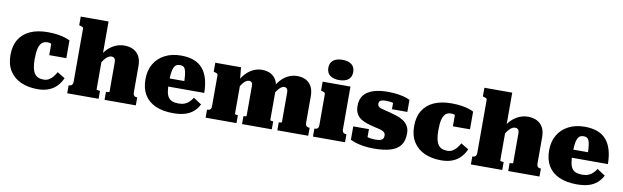

<svg xmlns="http://www.w3.org/2000/svg" viewBox="-47 -1321 6063 1869"><g transform="rotate(10 2984.5 -387.0)"><path d="M389 -91Q418 -91 441 -104.5Q464 -118 481.5 -140Q499 -162 512 -186L588 -140Q568 -94 535.5 -60Q503 -26 456 -7.5Q409 11 346 11Q253 11 182 -20.5Q111 -52 70.5 -115Q30 -178 30 -272Q30 -364 68.5 -426.5Q107 -489 178.5 -521Q250 -553 351 -553Q410 -553 454.5 -545.5Q499 -538 528.5 -528Q558 -518 571 -510V-335H402V-495Q417 -496 424 -487Q431 -478 433 -466Q435 -454 432.5 -443.5Q430 -433 426 -431Q413 -442 399.5 -448.5Q386 -455 364 -455Q330 -455 309 -436Q288 -417 278.5 -376.5Q269 -336 269 -272Q269 -223 276 -188.5Q283 -154 297.5 -132.5Q312 -111 334.5 -101Q357 -91 389 -91Z M914 -758V-86Q914 -84 919.5 -82Q925 -80 932 -79.5Q939 -79 945 -79H949V0H639V-79H641Q654 -79 662.5 -83Q671 -87 676 -97Q681 -107 681 -125V-644Q681 -652 677.5 -656.5Q674 -661 666 -664Q658 -667 647 -670L639 -672V-758ZM1317 0H1008V-79H1010Q1017 -79 1024.5 -79.5Q1032 -80 1037 -82Q1042 -84 1042 -87V-378Q1042 -394 1038 -404.5Q1034 -415 1025.5 -421Q1017 -427 1002 -427Q983 -427 964 -413.5Q945 -400 926 -373.5Q907 -347 886 -306L889 -402Q908 -446 940.5 -480Q973 -514 1016 -534Q1059 -554 1106 -554Q1160 -554 1198 -534Q1236 -514 1256 -476Q1276 -438 1276 -382V-125Q1276 -107 1280.5 -97Q1285 -87 1293.5 -83Q1302 -79 1314 -79H1317Z M1595 -269Q1595 -220 1601 -185.5Q1607 -151 1621.5 -130Q1636 -109 1661 -99.5Q1686 -90 1722 -90Q1758 -90 1783 -100Q1808 -110 1827 -128.5Q1846 -147 1861 -171L1941 -119Q1919 -76 1885 -46.5Q1851 -17 1802.5 -2.5Q1754 12 1687 12Q1585 12 1512.5 -20Q1440 -52 1402.5 -114.5Q1365 -177 1365 -268Q1365 -355 1402.5 -419Q1440 -483 1508.5 -518.5Q1577 -554 1668 -554Q1741 -554 1794 -534Q1847 -514 1881.5 -474Q1916 -434 1933.5 -374.5Q1951 -315 1952 -235H1539V-315H1760L1742 -283Q1741 -340 1737 -375Q1733 -410 1725.5 -428.5Q1718 -447 1704.5 -454Q1691 -461 1673 -461Q1653 -461 1638.5 -453Q1624 -445 1614 -424Q1604 -403 1599.5 -365.5Q1595 -328 1595 -269Z M2007 0V-79H2009Q2028 -79 2038.5 -88.5Q2049 -98 2049 -125V-426Q2049 -434 2045.5 -438.5Q2042 -443 2034.5 -446Q2027 -449 2015 -452L2007 -454V-543H2261L2274 -411L2282 -414V-87Q2282 -84 2286.5 -82Q2291 -80 2297 -79.5Q2303 -79 2308 -79H2312V0ZM2661 0H2367V-79H2370Q2376 -79 2382.5 -79.5Q2389 -80 2393 -82Q2397 -84 2397 -87V-378Q2397 -394 2394 -404.5Q2391 -415 2383 -421Q2375 -427 2361 -427Q2346 -427 2329 -415.5Q2312 -404 2293.5 -378Q2275 -352 2254 -309L2257 -403Q2277 -447 2309 -481Q2341 -515 2381.5 -534.5Q2422 -554 2467 -554Q2519 -554 2555.5 -534Q2592 -514 2611.5 -476Q2631 -438 2631 -382V-87Q2631 -84 2635.5 -82Q2640 -80 2646.5 -79.5Q2653 -79 2658 -79H2661ZM3021 0H2716V-79H2718Q2725 -79 2731 -79.5Q2737 -80 2741.5 -82Q2746 -84 2746 -87V-378Q2746 -394 2742.5 -404.5Q2739 -415 2731.5 -421Q2724 -427 2710 -427Q2693 -427 2676.5 -414.5Q2660 -402 2641.5 -376.5Q2623 -351 2602 -311L2606 -404Q2626 -448 2658 -482Q2690 -516 2730.5 -535Q2771 -554 2816 -554Q2868 -554 2904.5 -534Q2941 -514 2960 -476Q2979 -438 2979 -382V-125Q2979 -98 2989.5 -88.5Q3000 -79 3018 -79H3021Z M3222 -586Q3164 -586 3131.5 -611.5Q3099 -637 3099 -686Q3099 -735 3131.5 -760.5Q3164 -786 3222 -786Q3281 -786 3313 -760.5Q3345 -735 3345 -686Q3345 -637 3313 -611.5Q3281 -586 3222 -586ZM3343 -543V-125Q3343 -98 3354 -88.5Q3365 -79 3383 -79H3385V0H3068V-79H3070Q3089 -79 3099.5 -88.5Q3110 -98 3110 -125V-426Q3110 -438 3102 -443Q3094 -448 3076 -452L3068 -454V-543Z M3753 -130Q3753 -148 3743.5 -158.5Q3734 -169 3717 -176Q3700 -183 3678.5 -187.5Q3657 -192 3633 -198Q3599 -206 3565.5 -217Q3532 -228 3504 -246Q3476 -264 3459.5 -294.5Q3443 -325 3443 -371Q3443 -438 3477 -478.5Q3511 -519 3571 -537.5Q3631 -556 3709 -556Q3774 -556 3820 -548Q3866 -540 3894 -530.5Q3922 -521 3931 -516V-396H3779V-488Q3797 -490 3806 -485.5Q3815 -481 3816.5 -474Q3818 -467 3816 -459.5Q3814 -452 3811 -447Q3799 -453 3784 -457.5Q3769 -462 3751 -464.5Q3733 -467 3710 -467Q3674 -467 3656.5 -458Q3639 -449 3639 -426Q3639 -410 3648 -400.5Q3657 -391 3674 -385Q3691 -379 3713.5 -374Q3736 -369 3763 -362Q3798 -353 3833.5 -341.5Q3869 -330 3899 -311Q3929 -292 3947 -262Q3965 -232 3965 -188Q3965 -117 3933.5 -73Q3902 -29 3836.5 -8.5Q3771 12 3672 12Q3612 12 3563.5 4Q3515 -4 3483 -15Q3451 -26 3437 -33V-166H3592V-45Q3571 -51 3559 -62Q3547 -73 3543 -83.5Q3539 -94 3543 -99.5Q3547 -105 3558 -99Q3570 -94 3587 -88.5Q3604 -83 3626 -80Q3648 -77 3675 -77Q3703 -77 3720 -82Q3737 -87 3745 -99Q3753 -111 3753 -130Z M4379 -91Q4408 -91 4431 -104.5Q4454 -118 4471.5 -140Q4489 -162 4502 -186L4578 -140Q4558 -94 4525.5 -60Q4493 -26 4446 -7.5Q4399 11 4336 11Q4243 11 4172 -20.5Q4101 -52 4060.5 -115Q4020 -178 4020 -272Q4020 -364 4058.5 -426.5Q4097 -489 4168.5 -521Q4240 -553 4341 -553Q4400 -553 4444.5 -545.5Q4489 -538 4518.5 -528Q4548 -518 4561 -510V-335H4392V-495Q4407 -496 4414 -487Q4421 -478 4423 -466Q4425 -454 4422.5 -443.5Q4420 -433 4416 -431Q4403 -442 4389.5 -448.5Q4376 -455 4354 -455Q4320 -455 4299 -436Q4278 -417 4268.5 -376.5Q4259 -336 4259 -272Q4259 -223 4266 -188.5Q4273 -154 4287.5 -132.5Q4302 -111 4324.5 -101Q4347 -91 4379 -91Z M4904 -758V-86Q4904 -84 4909.5 -82Q4915 -80 4922 -79.5Q4929 -79 4935 -79H4939V0H4629V-79H4631Q4644 -79 4652.5 -83Q4661 -87 4666 -97Q4671 -107 4671 -125V-644Q4671 -652 4667.5 -656.5Q4664 -661 4656 -664Q4648 -667 4637 -670L4629 -672V-758ZM5307 0H4998V-79H5000Q5007 -79 5014.5 -79.5Q5022 -80 5027 -82Q5032 -84 5032 -87V-378Q5032 -394 5028 -404.5Q5024 -415 5015.5 -421Q5007 -427 4992 -427Q4973 -427 4954 -413.5Q4935 -400 4916 -373.5Q4897 -347 4876 -306L4879 -402Q4898 -446 4930.5 -480Q4963 -514 5006 -534Q5049 -554 5096 -554Q5150 -554 5188 -534Q5226 -514 5246 -476Q5266 -438 5266 -382V-125Q5266 -107 5270.5 -97Q5275 -87 5283.5 -83Q5292 -79 5304 -79H5307Z M5585 -269Q5585 -220 5591 -185.5Q5597 -151 5611.5 -130Q5626 -109 5651 -99.5Q5676 -90 5712 -90Q5748 -90 5773 -100Q5798 -110 5817 -128.5Q5836 -147 5851 -171L5931 -119Q5909 -76 5875 -46.5Q5841 -17 5792.5 -2.5Q5744 12 5677 12Q5575 12 5502.5 -20Q5430 -52 5392.5 -114.5Q5355 -177 5355 -268Q5355 -355 5392.5 -419Q5430 -483 5498.5 -518.5Q5567 -554 5658 -554Q5731 -554 5784 -534Q5837 -514 5871.5 -474Q5906 -434 5923.5 -374.5Q5941 -315 5942 -235H5529V-315H5750L5732 -283Q5731 -340 5727 -375Q5723 -410 5715.5 -428.5Q5708 -447 5694.5 -454Q5681 -461 5663 -461Q5643 -461 5628.5 -453Q5614 -445 5604 -424Q5594 -403 5589.5 -365.5Q5585 -328 5585 -269Z"/></g></svg>

Font: Roboto Serif Black
Style: Regular
Weight: 900
Designer: Greg Gazdowicz
Foundry: Commercial Type
Version: Version 1.008